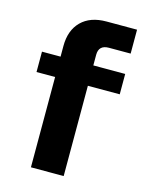

<svg xmlns="http://www.w3.org/2000/svg" viewBox="-108 -769 651 838"><g transform="rotate(15 218.0 -350.0)"><path d="M308 -592Q262 -592 262 -548V-500H406V-408H262V0H114V-408H30V-500H114V-548Q114 -619 154.5 -659.5Q195 -700 268 -700H406V-592Z"/></g></svg>

Font: Fivo Sans
Style: Regular
Weight: 700
Designer: Alexander Slobzheninov
Foundry: Alexander Slobzheninov
Version: 1.0